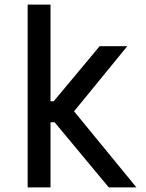

<svg xmlns="http://www.w3.org/2000/svg" viewBox="-20 -820 640 840"><path d="M101 0V-800H201V-377H215L416 -618H537L304 -333L577 0H456L219 -285H201V0Z"/></svg>

Font: Victor Mono Thin
Style: Bold
Weight: 700
Monospace: yes
Version: Version 1.561;gftools[0.9.30]